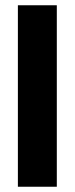

<svg xmlns="http://www.w3.org/2000/svg" viewBox="-20 -710 284 730"><path d="M48 0H196V-690H48Z"/></svg>

Font: Decalotype
Style: Bold
Weight: 700
Designer: Alfredo Marco Pradil
Foundry: Alfredo Marco Pradil
Version: Version 1.0